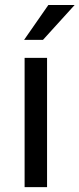

<svg xmlns="http://www.w3.org/2000/svg" viewBox="-20 -765 325 785"><path d="M172.4 -528.3V0H80.6V-528.3ZM78.6 -602.1 177.7 -744.6H285.2L155.8 -602.1Z"/></svg>

Font: Bert Sans Medium
Style: Regular
Weight: 500
Designer: Christian Robertson, Adam Twardoch, & Cristiano Sobral
Foundry: Google
Version: Version 12.135;January 10, 2020;FontCreator 12.0.0.2547 64-b